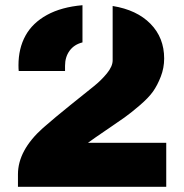

<svg xmlns="http://www.w3.org/2000/svg" viewBox="-20 -718 707 738"><path d="M297 -555Q265 -547 247.5 -523Q230 -499 230 -465V-445H52Q51 -453 51 -467Q51 -532 78 -581Q105 -630 160.5 -660.5Q216 -691 297 -698ZM413 -695Q506 -680 558.5 -626.5Q611 -573 611 -493Q611 -457 598 -423.5Q585 -390 568 -366Q551 -342 516.5 -312.5Q482 -283 458 -266Q434 -249 387.5 -217.5Q341 -186 318 -169H619V0H49V-48Q49 -140 145 -226Q192 -267 251 -314.5Q310 -362 339.5 -385.5Q369 -409 391 -436Q413 -463 413 -486Z"/></svg>

Font: Archicoco
Style: Regular
Weight: 400
Designer: Hector Gatti
Foundry: Hector Gatti
Version: 1.002